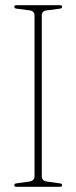

<svg xmlns="http://www.w3.org/2000/svg" viewBox="-20 -720 294 740"><path d="M141 -40.5Q141 -22.5 162.5 -20L209.5 -13.5Q219.5 -12.5 219.5 -6.5Q219.5 0 211 0H43.5Q35 0 35 -6.5Q35 -12.5 44.5 -13.5L91.5 -20Q113 -22.5 113 -40.5V-660.5Q113 -677.5 94 -680L44.5 -686.5Q35 -687.5 35 -694Q35 -700 43.5 -700H211Q219.5 -700 219.5 -694Q219.5 -687.5 209.5 -686.5L160 -680Q141 -677.5 141 -660.5Z"/></svg>

Font: Fraunces 144pt Soft Thin
Style: Regular
Weight: 100
Version: Version 1.000;[0bf87f6ff]